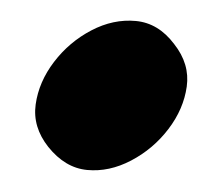

<svg xmlns="http://www.w3.org/2000/svg" viewBox="-20 -424 202 183"><path d="M146 -382Q131 -402 109.5 -404Q88 -406 67 -395Q46 -384 31.5 -365Q17 -346 14 -324.5Q11 -303 26 -284Q42 -264 63 -262Q84 -260 105 -271Q126 -282 140.5 -301Q155 -320 158 -341.5Q161 -363 146 -382Z"/></svg>

Font: Balsamiq Sans
Style: Bold Italic
Weight: 700
Italic angle: -12°
Designer: Michael Angeles
Foundry: Balsamiq SRL
Version: Version 1.020; ttfautohint (v1.8.4.7-5d5b);gftools[0.9.26]